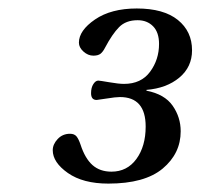

<svg xmlns="http://www.w3.org/2000/svg" viewBox="-20 -836 475 455"><path d="M105 -480Q105 -494.1 116.7 -506.6Q128.4 -519 146 -519Q156.2 -519 161.4 -512.7Q166.5 -506.3 170.9 -493.2Q181.6 -460.4 199.2 -444.8Q216.8 -429.2 244.1 -429.2Q281.2 -429.2 303.2 -459.2Q325.2 -489.3 325.2 -536.1Q325.2 -606 264.2 -606Q253.9 -606 232.7 -602.5Q211.4 -599.1 209 -599.1Q195.8 -599.1 195.8 -615.2Q195.8 -628.4 201.2 -636.7Q206.5 -645 212.9 -645Q216.3 -645 238.8 -641.1Q261.2 -637.2 273.9 -637.2Q314.5 -637.2 335.7 -666Q356.9 -694.8 356.9 -731.9Q356.9 -759.3 342.8 -773.7Q328.6 -788.1 306.2 -788.1Q278.3 -788.1 262.2 -771.7Q246.1 -755.4 229 -723.1Q224.1 -713.4 218.3 -708.7Q212.4 -704.1 201.2 -704.1Q188.5 -704.1 177.7 -713.9Q167 -723.6 167 -734.9Q167 -763.7 205.1 -789.8Q243.2 -815.9 304.2 -815.9Q367.7 -815.9 401.4 -788.8Q435.1 -761.7 435.1 -716.8Q435.1 -677.2 405 -652.1Q375 -627 327.1 -623V-621.1Q370.1 -612.8 389.2 -585.4Q408.2 -558.1 408.2 -524.9Q408.2 -472.2 365.5 -436.5Q322.8 -400.9 236.8 -400.9Q176.8 -400.9 140.9 -426Q105 -451.2 105 -480Z"/></svg>

Font: Linguistics Pro
Style: Italic
Weight: 400
Italic angle: -12°
Designer: Stefan Peev, Context Ltd
Foundry: Stefan Peev, Context Ltd
Version: Version 001.000